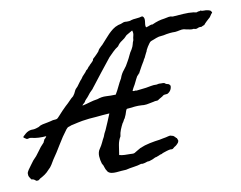

<svg xmlns="http://www.w3.org/2000/svg" viewBox="-132 -853 1258 1002"><g transform="rotate(-10 496.5 -352.0)"><path d="M690.4 -681.6Q701.2 -683.6 711.9 -688.5Q720.7 -691.4 722.2 -690.9Q723.6 -690.4 725.6 -690.4Q745.1 -699.2 760.3 -703.6Q775.4 -708 792 -710Q805.7 -712.9 815.9 -714.8Q826.2 -716.8 836.9 -712.9Q864.3 -714.8 893.6 -716.8Q922.9 -718.8 948.2 -715.8Q952.1 -714.8 956.1 -713.9Q960 -712.9 964.8 -712.9Q971.7 -716.8 977.1 -716.3Q982.4 -715.8 984.4 -718.8Q992.2 -714.8 1002.4 -715.3Q1012.7 -715.8 1021.5 -713.9Q1024.4 -713.9 1029.8 -711.9Q1035.2 -710 1038.1 -708Q1040 -706.1 1042.5 -700.7Q1044.9 -695.3 1039.1 -693.4Q1034.2 -686.5 1030.3 -680.2Q1026.4 -673.8 1019.5 -668.9L1007.8 -658.2L997.1 -647.5Q991.2 -639.6 990.2 -640.1Q989.3 -640.6 987.3 -639.6Q982.4 -637.7 974.6 -633.8Q964.8 -635.7 955.1 -630.9Q945.3 -626 934.6 -630.9Q924.8 -628.9 915 -630.9Q905.3 -632.8 894.5 -634.8L882.8 -637.7Q872.1 -638.7 859.4 -635.7Q846.7 -632.8 835.9 -631.8Q828.1 -631.8 821.8 -631.8Q815.4 -631.8 808.6 -630.9Q798.8 -629.9 790 -628.4Q781.2 -627 773.4 -625Q756.8 -623 748 -622.1Q740.2 -620.1 733.4 -617.7Q726.6 -615.2 719.7 -612.3Q711.9 -609.4 705.1 -606.9Q698.2 -604.5 693.4 -596.7Q681.6 -581.1 673.8 -565.4Q671.9 -561.5 671.4 -558.6Q670.9 -555.7 668.9 -553.7L660.2 -536.1Q658.2 -531.2 656.2 -527.3Q654.3 -523.4 650.4 -518.6Q647.5 -510.7 642.6 -503.9Q637.7 -497.1 633.8 -489.3Q630.9 -484.4 628.4 -479.5Q626 -474.6 623 -469.7Q621.1 -464.8 618.2 -460.9Q615.2 -457 614.3 -452.1Q609.4 -450.2 607.9 -446.3Q606.4 -442.4 601.6 -440.4Q597.7 -432.6 593.3 -425.3Q588.9 -418 585.9 -410.2Q579.1 -395.5 573.2 -386.7Q570.3 -381.8 567.9 -377Q565.4 -372.1 563.5 -367.2Q567.4 -364.3 573.7 -365.7Q580.1 -367.2 584 -365.2Q597.7 -367.2 610.8 -368.2Q624 -369.1 635.7 -371.1Q649.4 -373 663.1 -376Q676.8 -378.9 692.4 -377.9Q700.2 -379.9 705.6 -380.4Q710.9 -380.9 715.8 -379.9Q720.7 -379.9 726.1 -379.9Q731.4 -379.9 735.4 -377.9Q741.2 -372.1 745.6 -371.6Q750 -371.1 752 -370.1Q755.9 -369.1 758.8 -366.2Q761.7 -363.3 763.7 -359.4Q763.7 -345.7 756.8 -335.4Q750 -325.2 739.3 -320.3Q726.6 -318.4 724.1 -318.8Q721.7 -319.3 715.8 -315.4Q711.9 -311.5 705.1 -308.1Q698.2 -304.7 692.4 -300.8Q690.4 -298.8 687 -296.9Q683.6 -294.9 680.7 -294.9Q676.8 -293.9 672.9 -294.4Q668.9 -294.9 665 -293Q651.4 -291 637.2 -287.6Q623 -284.2 609.4 -284.2Q606.4 -284.2 602.5 -284.7Q598.6 -285.2 594.7 -285.2Q579.1 -286.1 562 -284.7Q544.9 -283.2 530.3 -281.2Q527.3 -280.3 524.4 -280.8Q521.5 -281.2 518.6 -280.3Q514.6 -278.3 512.2 -270Q509.8 -261.7 507.8 -256.8Q505.9 -250 502.9 -244.6Q500 -239.3 498 -233.4Q495.1 -231.4 490.7 -222.2Q486.3 -212.9 483.4 -210.9Q475.6 -196.3 468.8 -179.7Q461.9 -163.1 460 -144.5Q448.2 -125 444.3 -101.1Q440.4 -77.1 436.5 -49.8Q450.2 -45.9 464.8 -45.4Q479.5 -44.9 496.1 -44.9Q501 -44.9 505.4 -44.4Q509.8 -43.9 513.7 -44.9Q517.6 -45.9 523.4 -49.8Q529.3 -53.7 533.2 -55.7Q542 -61.5 551.8 -66.4Q576.2 -77.1 605 -83Q633.8 -88.9 658.2 -91.8Q666 -93.8 674.8 -95.2Q683.6 -96.7 693.4 -98.6Q699.2 -100.6 705.1 -101.6Q710.9 -102.5 715.8 -103.5Q727.5 -99.6 729.5 -99.6Q731.4 -99.6 732.4 -98.6Q742.2 -90.8 743.2 -88.4Q744.1 -85.9 748 -85Q750 -80.1 752.4 -74.2Q754.9 -68.4 750 -60.5Q749 -58.6 745.6 -55.2Q742.2 -51.8 740.2 -49.8Q738.3 -47.9 734.9 -45.4Q731.4 -43 727.5 -41Q724.6 -39.1 721.7 -36.1Q718.8 -33.2 715.8 -32.2Q712.9 -31.2 710 -31.7Q707 -32.2 704.1 -32.2Q696.3 -31.2 685.1 -27.8Q673.8 -24.4 666 -21.5Q658.2 -18.6 658.2 -18.1Q658.2 -17.6 656.2 -16.6Q644.5 -14.6 641.6 -11.7Q631.8 -8.8 628.4 -6.8Q625 -4.9 620.1 -4.9Q604.5 3.9 585.9 8.8Q583 9.8 580.1 9.3Q577.1 8.8 575.2 9.8Q568.4 11.7 559.1 14.6Q549.8 17.6 541 15.6Q522.5 21.5 500.5 24.4Q478.5 27.3 459 32.2Q447.3 32.2 433.6 33.7Q419.9 35.2 406.7 36.1Q393.6 37.1 381.8 35.2Q370.1 33.2 362.3 25.4Q351.6 9.8 349.6 0Q347.7 -9.8 339.8 -21.5Q336.9 -30.3 335 -40.5Q333 -50.8 332.5 -61.5Q332 -72.3 334.5 -82Q336.9 -91.8 342.8 -99.6Q353.5 -115.2 359.9 -129.4Q366.2 -143.6 374 -157.2Q379.9 -174.8 388.7 -189.5Q397.5 -209 406.7 -231Q416 -252.9 423.8 -272.5Q406.2 -271.5 388.7 -270Q371.1 -268.6 352.5 -266.6Q333 -265.6 314.9 -263.7Q296.9 -261.7 278.3 -258.8Q267.6 -256.8 253.4 -253.9Q239.3 -251 227.5 -248Q218.8 -247.1 208 -242.2Q200.2 -240.2 197.3 -238.3Q194.3 -236.3 189.5 -230.5Q163.1 -196.3 139.6 -156.7Q116.2 -117.2 94.7 -86.9Q86.9 -74.2 79.1 -61Q71.3 -47.9 59.6 -38.1Q48.8 -25.4 36.1 -16.6Q23.4 -7.8 9.8 -1Q4.9 2 2.4 4.9Q0 7.8 -6.8 7.8Q-11.7 7.8 -13.2 7.3Q-14.6 6.8 -15.1 5.9Q-15.6 4.9 -17.1 3.4Q-18.6 2 -22.5 0Q-24.4 -1 -27.3 -2.4Q-30.3 -3.9 -35.2 -2.9Q-42 -10.7 -46.4 -19Q-50.8 -27.3 -49.8 -39.1Q-48.8 -43.9 -46.4 -47.9Q-43.9 -51.8 -42 -55.7Q-34.2 -67.4 -25.4 -78.6Q-16.6 -89.8 -9.8 -99.6Q9.8 -118.2 24.9 -140.6Q40 -163.1 59.6 -182.6Q59.6 -184.6 63 -190.4Q66.4 -196.3 66.4 -198.2Q74.2 -203.1 79.1 -212.9Q59.6 -210.9 39.1 -211.9Q18.6 -212.9 0 -217.8Q-6.8 -219.7 -15.1 -216.8Q-23.4 -213.9 -28.3 -218.8Q-38.1 -224.6 -40 -227.5Q-39.1 -231.4 -36.6 -233.4Q-34.2 -235.4 -32.2 -237.3Q-24.4 -245.1 -15.6 -251Q-6.8 -256.8 5.9 -258.8Q25.4 -258.8 32.7 -261.7Q40 -264.6 47.9 -266.6Q58.6 -274.4 71.3 -276.9Q84 -279.3 98.6 -282.2Q106.4 -284.2 114.3 -285.6Q122.1 -287.1 127.9 -289.1Q133.8 -290 139.2 -290Q144.5 -290 149.4 -292Q153.3 -293.9 156.7 -297.9Q160.2 -301.8 164.1 -305.7Q174.8 -318.4 185.1 -328.6Q195.3 -338.9 206.1 -349.6Q220.7 -362.3 231 -373.5Q241.2 -384.8 252.9 -393.6Q262.7 -406.2 267.1 -417.5Q271.5 -428.7 284.2 -439.5Q291 -448.2 297.4 -457.5Q303.7 -466.8 311.5 -474.6Q319.3 -487.3 328.6 -496.1Q337.9 -504.9 344.7 -515.6Q349.6 -517.6 353 -522.5Q356.4 -527.3 359.4 -531.2Q364.3 -534.2 364.7 -535.6Q365.2 -537.1 367.2 -539.1Q375 -546.9 378.9 -550.3Q382.8 -553.7 385.7 -557.6Q387.7 -559.6 388.2 -563Q388.7 -566.4 390.6 -568.4Q392.6 -570.3 396 -573.2Q399.4 -576.2 402.3 -579.1Q407.2 -584 412.6 -589.4Q418 -594.7 422.9 -600.6Q427.7 -610.4 431.6 -614.3Q441.4 -623 442.9 -625.5Q444.3 -627.9 447.3 -628.9Q461.9 -644.5 472.7 -657.2Q483.4 -669.9 495.1 -681.6Q506.8 -693.4 519.5 -703.1Q532.2 -712.9 549.8 -718.8Q565.4 -721.7 574.2 -726.1Q583 -730.5 595.7 -728.5Q603.5 -728.5 609.4 -729Q615.2 -729.5 622.1 -732.4Q632.8 -735.4 643.6 -735.8Q654.3 -736.3 665 -738.3Q669.9 -739.3 674.3 -740.7Q678.7 -742.2 683.6 -740.2Q689.5 -734.4 690.4 -727.5Q691.4 -720.7 690.4 -713.4Q689.5 -706.1 688.5 -697.8Q687.5 -689.5 690.4 -681.6ZM615.2 -677.7Q607.4 -672.9 599.1 -668.5Q590.8 -664.1 583 -659.2Q569.3 -643.6 554.7 -634.8Q540 -626 529.3 -609.4Q512.7 -598.6 501 -586.9Q489.3 -575.2 475.6 -561.5Q445.3 -523.4 419.4 -490.7Q393.6 -458 368.2 -424.8Q366.2 -421.9 363.8 -419.4Q361.3 -417 359.4 -413.1Q348.6 -403.3 342.8 -396.5Q336.9 -389.6 331.1 -381.8Q325.2 -374 318.4 -367.7Q311.5 -361.3 306.6 -351.6Q301.8 -346.7 297.9 -343.8Q293.9 -340.8 293 -336.9Q315.4 -341.8 334.5 -347.7Q353.5 -353.5 375 -356.4Q399.4 -365.2 422.4 -363.8Q445.3 -362.3 473.6 -363.3Q485.4 -382.8 494.6 -402.8Q503.9 -422.9 515.6 -442.4Q523.4 -465.8 538.1 -482.9Q552.7 -500 563.5 -521.5Q573.2 -538.1 579.6 -552.7Q585.9 -567.4 595.7 -581.1Q604.5 -596.7 606.4 -606.4Q608.4 -616.2 613.3 -627Q614.3 -639.6 617.7 -651.9Q621.1 -664.1 616.2 -677.7Z"/></g></svg>

Font: Seaweed Script
Style: Regular
Weight: 400
Designer: Squid
Foundry: Font Diner, Inc DBA Neapolitan
Version: Version 1.000